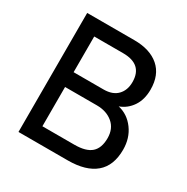

<svg xmlns="http://www.w3.org/2000/svg" viewBox="-160 -839 954 978"><g transform="rotate(30 317.0 -350.0)"><path d="M77 0V-700H354Q447 -700 499.5 -654.5Q552 -609 552 -523Q552 -464 525 -424Q498 -384 454 -368Q511 -355 547.5 -305.5Q584 -256 584 -188Q584 -94 528.5 -47Q473 0 367 0ZM168 -86H356Q424 -86 455 -113.5Q486 -141 486 -199Q486 -255 449 -286Q412 -317 355 -317H168ZM168 -404H344Q397 -404 425 -433Q453 -462 453 -510Q453 -614 338 -614H168Z"/></g></svg>

Font: Zen Kaku Gothic New Medium
Style: Regular
Weight: 500
Designer: Yoshimichi Ohira
Foundry: Positype
Version: Version 1.002